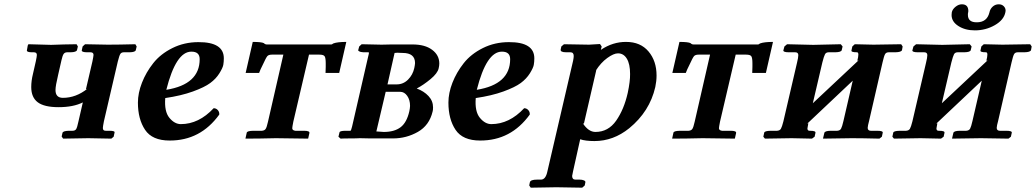

<svg xmlns="http://www.w3.org/2000/svg" viewBox="-20 -638 4775 885"><path d="M405.8 -354Q410.6 -377 411.1 -384.8Q411.1 -397 397 -397H381.8Q368.7 -397 362.3 -399.4Q356 -401.9 356.9 -405.8L360.8 -423.8L372.1 -434.1L477.1 -432.1Q527.8 -432.1 604 -434.1L609.9 -423.8L606 -407.2Q604 -397.5 577.1 -397H550.8Q539.6 -397 534.7 -389.4Q529.8 -381.8 522.9 -354L459 -79.1Q454.1 -54.2 454.1 -47.9Q454.1 -34.7 467.8 -35.2H483.9Q498 -35.2 503.9 -33Q509.8 -30.8 507.8 -25.9L503.9 -7.8L493.2 1Q423.3 -1 387.2 -1L271 1L264.2 -8.8L268.1 -25.9Q271 -34.7 297.9 -35.2H314Q326.2 -35.2 331.1 -43Q335.9 -50.8 341.8 -79.1L361.8 -166Q317.9 -144 250 -144Q184.1 -144 154.1 -166.5Q124 -189 124 -236.8Q124 -265.6 131.8 -296.9L145 -355Q149.9 -377.9 149.9 -384.8Q149.9 -397 136.2 -397H127.9Q114.7 -397 108.9 -399.4Q103 -401.9 104 -405.8L107.9 -428.2L110.8 -434.1L215.8 -431.2Q232.9 -432.1 274.4 -433.1Q315.9 -434.1 333 -434.1L338.9 -423.8L335 -407.2Q332 -397.5 305.2 -397H290Q278.8 -397 273.4 -389.4Q268.1 -381.8 263.2 -359.9L248 -293Q235.8 -242.2 235.8 -223.1Q235.8 -187 270 -187Q330.1 -187 382.8 -229L376 -226.1Z M900.4 -365.2Q900.4 -400.4 861.8 -399.9Q791 -399.9 746.6 -224.1Q900.4 -249 900.4 -365.2ZM1011.7 -369.1Q1011.7 -353 1009.3 -339.1Q1006.8 -325.2 991.2 -300Q975.6 -274.9 949.2 -255.4Q922.9 -235.8 869.1 -216.3Q815.4 -196.8 741.7 -186Q736.8 -124 760.7 -95Q784.7 -65.9 813.5 -65.9Q896.5 -65.9 964.8 -139.2Q976.1 -139.2 983.9 -130.6Q991.7 -122.1 990.7 -109.9Q903.8 10.3 761.7 9.8Q681.6 9.8 648.7 -39.6Q615.7 -88.9 615.7 -165Q615.7 -209 634.3 -256.6Q652.8 -304.2 686.3 -346.7Q719.7 -389.2 774.7 -416.5Q829.6 -443.8 894.5 -443.8Q1011.7 -444.3 1011.7 -369.1Z M1332 -77.1Q1327.1 -52.2 1327.1 -46.9Q1327.1 -37.1 1341.3 -35.2H1381.3Q1408.2 -35.2 1406.2 -24.9L1400.4 1L1251.5 -1Q1173.3 1 1111.3 1L1117.2 -25.9Q1118.2 -34.7 1147.5 -35.2H1187Q1199.2 -36.1 1204.3 -43.5Q1209.5 -50.8 1215.3 -77.1L1286.1 -386.2H1233.4Q1218.3 -386.2 1212.2 -379.2Q1206.1 -372.1 1191.4 -339.8Q1179.2 -315.9 1174.3 -301.8H1112.3L1145 -444.8Q1186 -444.8 1196.3 -439Q1202.1 -433.1 1209.5 -433.1H1506.3Q1509.3 -433.1 1510.3 -433.6Q1511.2 -434.1 1512.7 -435.5Q1514.2 -437 1517.1 -438Q1536.1 -444.8 1576.2 -444.8L1543.5 -301.8H1480.5Q1481.4 -311.5 1481.4 -330.1V-346.2Q1481.4 -371.1 1476.3 -378.7Q1471.2 -386.2 1452.1 -386.2H1404.3Z M1766.1 -249H1808.1Q1838.9 -249 1860.8 -271Q1882.8 -293 1889.6 -324.2Q1892.6 -338.4 1893.1 -347.2Q1893.1 -394 1835.9 -394Q1829.1 -394 1821.5 -394.5Q1814 -395 1812 -395Q1810.1 -395 1805.9 -394.5Q1801.8 -394 1798.8 -394ZM1757.8 -214.8 1714.8 -32.2Q1738.8 -30.3 1749 -29.8Q1797.9 -29.8 1826.4 -51.5Q1855 -73.2 1866.7 -125Q1869.6 -138.2 1870.1 -149.9Q1870.1 -177.7 1856.9 -196.3Q1843.8 -214.8 1824.7 -214.8ZM1549.8 1 1540 -7.8 1544.9 -27.8Q1545.9 -34.7 1570.8 -35.2H1595.7Q1598.6 -37.1 1603 -55.2L1675.8 -372.1Q1679.7 -387.2 1680.2 -390.6Q1680.7 -394 1679.7 -397H1655.8Q1649.9 -397 1643.8 -398.4Q1637.7 -399.9 1634.3 -402.3Q1630.9 -404.8 1630.9 -405.8L1635.7 -423.8L1647 -434.1L1738.8 -432.1Q1746.6 -432.1 1761.7 -432.6Q1776.9 -433.1 1784.7 -433.1H1881.8Q1939 -433.1 1971.9 -408.4Q2004.9 -383.8 2004.9 -345.2Q2004.9 -335.4 2002 -323.2Q1997.1 -300.3 1964.4 -273.2Q1931.6 -246.1 1900.9 -230Q1934.1 -217.8 1955.1 -195.3Q1976.1 -172.9 1976.1 -143.1Q1976.1 -129.9 1974.1 -124Q1959 -60.1 1906 -30Q1853 0 1792 0H1686L1638.7 -1Q1625.5 0 1594.2 0Q1563 0 1549.8 1Z M2331.5 -365.2Q2331.5 -400.4 2293 -399.9Q2222.2 -399.9 2177.7 -224.1Q2331.5 -249 2331.5 -365.2ZM2442.9 -369.1Q2442.9 -353 2440.4 -339.1Q2438 -325.2 2422.4 -300Q2406.7 -274.9 2380.4 -255.4Q2354 -235.8 2300.3 -216.3Q2246.6 -196.8 2172.9 -186Q2168 -124 2191.9 -95Q2215.8 -65.9 2244.6 -65.9Q2327.6 -65.9 2396 -139.2Q2407.2 -139.2 2415 -130.6Q2422.9 -122.1 2421.9 -109.9Q2335 10.3 2192.9 9.8Q2112.8 9.8 2079.8 -39.6Q2046.9 -88.9 2046.9 -165Q2046.9 -209 2065.4 -256.6Q2084 -304.2 2117.4 -346.7Q2150.9 -389.2 2205.8 -416.5Q2260.7 -443.8 2325.7 -443.8Q2442.9 -444.3 2442.9 -369.1Z M2728.5 -314.9 2671.4 -67.9 2666.5 -69.8Q2692.4 -29.8 2724.6 -29.8Q2783.7 -29.8 2820.1 -81.8Q2856.4 -133.8 2873.5 -210Q2884.8 -263.2 2884.3 -296.9Q2884.3 -342.8 2869.4 -367.4Q2854.5 -392.1 2828.6 -392.1Q2808.6 -392.1 2779.1 -370.6Q2749.5 -349.1 2726.6 -313ZM2753.4 -423.8 2749.5 -408.2Q2804.7 -445.3 2866.2 -444.8Q2932.1 -444.8 2969.2 -400.9Q3006.3 -356.9 3006.3 -290Q3006.3 -264.2 3000.5 -236.8Q2974.6 -124 2880.4 -46.9Q2807.1 12.2 2720.2 12.2Q2678.2 12.2 2654.3 3.9L2621.6 150.9Q2617.7 168.9 2617.2 172.9Q2617.2 189.9 2632.3 189.9H2651.4Q2663.6 189.9 2671.4 193.4Q2679.2 196.8 2678.2 202.1L2675.3 216.8L2663.6 227.1Q2582.5 225.1 2544.4 225.1L2426.3 227.1L2419.4 216.8L2422.4 202.1Q2425.3 189.9 2455.6 189.9H2473.6Q2495.6 189.9 2503.4 150.9L2621.6 -357.9Q2624.5 -372.1 2624.5 -379.9Q2624.5 -397 2609.4 -397H2590.3Q2561.5 -397 2564.5 -410.2L2567.4 -423.8L2579.6 -434.1Q2659.7 -432.1 2695.3 -432.1L2745.6 -435.1Z M3298.8 -77.1Q3293.9 -52.2 3293.9 -46.9Q3293.9 -37.1 3308.1 -35.2H3348.1Q3375 -35.2 3373 -24.9L3367.2 1L3218.3 -1Q3140.1 1 3078.1 1L3084 -25.9Q3085 -34.7 3114.3 -35.2H3153.8Q3166 -36.1 3171.1 -43.5Q3176.3 -50.8 3182.1 -77.1L3252.9 -386.2H3200.2Q3185.1 -386.2 3179 -379.2Q3172.9 -372.1 3158.2 -339.8Q3146 -315.9 3141.1 -301.8H3079.1L3111.8 -444.8Q3152.8 -444.8 3163.1 -439Q3168.9 -433.1 3176.3 -433.1H3473.1Q3476.1 -433.1 3477.1 -433.6Q3478 -434.1 3479.5 -435.5Q3481 -437 3483.9 -438Q3502.9 -444.8 3543 -444.8L3510.3 -301.8H3447.3Q3448.2 -311.5 3448.2 -330.1V-346.2Q3448.2 -371.1 3443.1 -378.7Q3438 -386.2 3418.9 -386.2H3371.1Z M3728.5 -431.2 3855.5 -434.1 3863.8 -423.8 3859.9 -407.2Q3857.9 -397.5 3829.6 -397H3799.8Q3787.6 -397 3782.7 -387.9Q3777.8 -378.9 3770.5 -350.1L3726.6 -162.1Q3797.4 -228 3937.5 -359.9L3931.6 -357.9Q3936.5 -376 3936.5 -386.2Q3936.5 -397.5 3929.7 -397Q3901.9 -397 3904.8 -405.8L3908.7 -423.8L3919.9 -434.1Q3978 -432.1 4005.9 -432.1L4133.8 -434.1L4140.6 -423.8L4137.7 -407.2Q4134.8 -397.5 4106.4 -397H4076.7Q4064.5 -397 4059.6 -388.4Q4054.7 -379.9 4047.9 -350.1L3985.8 -80.1Q3980 -59.1 3979.5 -48.8Q3979.5 -35.6 3993.7 -35.2H4023.4Q4051.3 -35.2 4048.8 -25.9L4044.9 -7.8L4033.7 1Q3950.7 -1 3906.7 -1L3773.4 1L3779.8 -25.9Q3782.7 -34.7 3808.6 -35.2H3838.9Q3852.1 -36.1 3856.9 -45.2Q3861.8 -54.2 3867.7 -80.1L3910.6 -266.1L3700.7 -67.9L3705.6 -69.8V-67.9Q3701.7 -49.8 3701.7 -45.9Q3701.7 -34.7 3712.9 -35.2Q3727.1 -35.2 3733.4 -33Q3739.7 -30.8 3738.8 -25.9L3734.9 -7.8L3722.7 1Q3659.7 -1 3628.9 -1L3505.9 1L3498.5 -7.8L3502.4 -25.9Q3503.4 -34.7 3532.7 -35.2H3561.5Q3574.7 -36.1 3579.6 -44.7Q3584.5 -53.2 3590.8 -78.1L3653.8 -349.1Q3659.7 -373 3659.7 -383.8Q3659.7 -397 3645.5 -397H3616.7Q3602.5 -397 3596.2 -399.4Q3589.8 -401.9 3590.8 -405.8L3595.7 -423.8L3607.9 -434.1Z M4323.2 -431.2 4450.2 -434.1 4458.5 -423.8 4454.6 -407.2Q4452.6 -397.5 4424.3 -397H4394.5Q4382.3 -397 4377.4 -387.9Q4372.6 -378.9 4365.2 -350.1L4321.3 -162.1Q4392.1 -228 4532.2 -359.9L4526.4 -357.9Q4531.2 -376 4531.2 -386.2Q4531.2 -397.5 4524.4 -397Q4496.6 -397 4499.5 -405.8L4503.4 -423.8L4514.6 -434.1Q4572.8 -432.1 4600.6 -432.1L4728.5 -434.1L4735.4 -423.8L4732.4 -407.2Q4729.5 -397.5 4701.2 -397H4671.4Q4659.2 -397 4654.3 -388.4Q4649.4 -379.9 4642.6 -350.1L4580.6 -80.1Q4574.7 -59.1 4574.2 -48.8Q4574.2 -35.6 4588.4 -35.2H4618.2Q4646 -35.2 4643.6 -25.9L4639.6 -7.8L4628.4 1Q4545.4 -1 4501.5 -1L4368.2 1L4374.5 -25.9Q4377.4 -34.7 4403.3 -35.2H4433.6Q4446.8 -36.1 4451.7 -45.2Q4456.5 -54.2 4462.4 -80.1L4505.4 -266.1L4295.4 -67.9L4300.3 -69.8V-67.9Q4296.4 -49.8 4296.4 -45.9Q4296.4 -34.7 4307.6 -35.2Q4321.8 -35.2 4328.1 -33Q4334.5 -30.8 4333.5 -25.9L4329.6 -7.8L4317.4 1Q4254.4 -1 4223.6 -1L4100.6 1L4093.3 -7.8L4097.2 -25.9Q4098.1 -34.7 4127.4 -35.2H4156.2Q4169.4 -36.1 4174.3 -44.7Q4179.2 -53.2 4185.5 -78.1L4248.5 -349.1Q4254.4 -373 4254.4 -383.8Q4254.4 -397 4240.2 -397H4211.4Q4197.3 -397 4190.9 -399.4Q4184.6 -401.9 4185.5 -405.8L4190.4 -423.8L4202.6 -434.1ZM4614.3 -582Q4607.4 -545.9 4565.4 -522Q4523.4 -498 4473.6 -498Q4428.7 -498 4397.5 -518.1Q4366.2 -538.1 4366.2 -568.8Q4366.2 -576.7 4367.2 -581.1Q4370.1 -595.2 4384.3 -606.7Q4398.4 -618.2 4413.6 -618.2Q4443.4 -618.2 4443.4 -586.9Q4443.4 -585 4442.9 -583Q4442.4 -581.1 4442.4 -580.1Q4441.4 -577.1 4441.4 -569.8Q4441.4 -534.7 4482.4 -535.2Q4529.3 -535.2 4540.5 -580.1Q4543.5 -596.2 4555.4 -607.2Q4567.4 -618.2 4583.5 -618.2Q4597.7 -618.2 4606.4 -609.6Q4615.2 -601.1 4615.2 -588.9Q4615.2 -584 4614.3 -582Z"/></svg>

Font: Linux Libertine O
Style: Semibold Italic
Weight: 600
Italic angle: -11.5°
Designer: Philipp H. Poll
Foundry: Philipp H. Poll
Version: Version 5.1.2